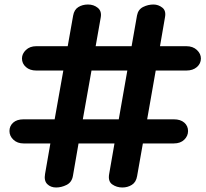

<svg xmlns="http://www.w3.org/2000/svg" viewBox="-20 -832 912 852"><path d="M229 0Q205 0 189.8 -15Q174.5 -30 180 -60.5L203.5 -195.5H84.5Q57 -195.5 39.5 -212Q22 -228.5 22 -250.5Q22 -273 38.5 -287.8Q55 -302.5 84.5 -302.5H222.5L261 -519H141Q112.5 -519 95 -534.5Q77.5 -550 77.5 -572.5Q77.5 -593.5 95 -610.2Q112.5 -627 141 -627H280.5L304.5 -762.5Q309 -789 327.5 -800.5Q346 -812 370.5 -812Q396 -812 414 -797.2Q432 -782.5 427 -754.5L404.5 -627H564L588 -763.5Q593 -790 615 -801Q637 -812 661 -812Q682.5 -812 700.2 -798.2Q718 -784.5 712 -754.5L690 -627H807Q836 -627 853.8 -610.2Q871.5 -593.5 871.5 -572.5Q871.5 -550 853.8 -534.5Q836 -519 807 -519H671L633 -302.5H751.5Q781 -302.5 797.8 -287.8Q814.5 -273 814.5 -250.5Q814.5 -228.5 797.5 -212Q780.5 -195.5 751.5 -195.5H614L588.5 -51Q584 -23.5 565.2 -11.8Q546.5 0 523 0Q497.5 0 478 -13.8Q458.5 -27.5 464.5 -60.5L488 -195.5H328.5L303.5 -51Q298.5 -23 275.5 -11.5Q252.5 0 229 0ZM347.5 -302.5H507L545 -519H386Z"/></svg>

Font: Edu AU VIC WA NT Hand SemiBold
Style: Regular
Weight: 600
Version: Version 1.001